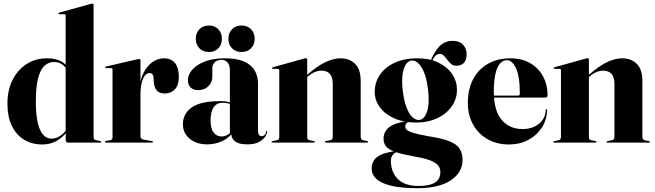

<svg xmlns="http://www.w3.org/2000/svg" viewBox="-20 -768 3528 1034"><path d="M334 -54 333.5 -56.5V-684Q333.5 -687.5 331.8 -689.5Q330 -691.5 326 -691.5H300Q297 -691.5 295.8 -692.8Q294.5 -694 294.5 -695.5Q294.5 -697.5 296 -698.5Q297.5 -699.5 299.5 -700L465 -746Q470.5 -747.5 472.8 -748Q475 -748.5 477.5 -748.5Q481 -748.5 482.5 -746.5Q484 -744.5 484 -742V-30.5Q484 -23 487 -18.8Q490 -14.5 496.5 -13L519.5 -8.5Q522.5 -8 523.8 -6.8Q525 -5.5 525 -4Q525 -2 523.8 -1Q522.5 0 520 0H347Q340.5 0 337.2 -3.5Q334 -7 334 -13.5ZM20 -208Q20 -283 48 -338.2Q76 -393.5 124.2 -423.8Q172.5 -454 233 -454Q281 -454 310 -437.5Q339 -421 357 -388.5L345.5 -383Q334 -407.5 315.5 -420.8Q297 -434 270.5 -434Q242.5 -434 220.5 -414.8Q198.5 -395.5 185.8 -349Q173 -302.5 173 -221Q173 -149 183.8 -105Q194.5 -61 213.2 -41.2Q232 -21.5 257.5 -21.5Q280 -21.5 302 -34.8Q324 -48 343.5 -77L350.5 -69Q318 -27.5 284.5 -8.8Q251 10 207.5 10Q151.5 10 109.2 -16Q67 -42 43.5 -91Q20 -140 20 -208Z M729.5 -260Q729.5 -324 749 -367Q768.5 -410 798.8 -432Q829 -454 862 -454Q901.5 -454 922.2 -428.8Q943 -403.5 943 -354.5Q943 -308.5 921.5 -286.5Q900 -264.5 868 -264.5Q838 -264.5 824 -281Q810 -297.5 808 -329L807.5 -346.5Q807 -359.5 802 -367Q797 -374.5 784.5 -374.5Q771.5 -374.5 760.8 -361.8Q750 -349 743.2 -322.8Q736.5 -296.5 736.5 -256ZM736.5 -443V-283.5V-34.5Q736.5 -28.5 740 -23.5Q743.5 -18.5 749.5 -17L799 -8Q802 -7.5 803 -6.5Q804 -5.5 804 -4Q804 -2 802.5 -1Q801 0 798 0H550.5Q548 0 546.5 -1.2Q545 -2.5 545 -4Q545 -5.5 546.8 -7Q548.5 -8.5 551.5 -9L574 -13Q581 -14.5 583.5 -18.5Q586 -22.5 586 -28V-392Q586 -396 584.5 -398.5Q583 -401 579 -401H551Q549 -401 547.8 -402.2Q546.5 -403.5 546.5 -405Q546.5 -406.5 547.8 -408Q549 -409.5 552 -410L718 -448.5Q722.5 -449.5 725 -450Q727.5 -450.5 730 -450.5Q733.5 -450.5 735 -448.2Q736.5 -446 736.5 -443Z M1225.5 -46.5V-52.5L1218 -46V-389Q1218 -416 1206 -430.8Q1194 -445.5 1173 -445.5Q1149 -445.5 1136.2 -432.5Q1123.5 -419.5 1123.5 -401V-354Q1123.5 -324.5 1102 -303.5Q1080.5 -282.5 1046 -282.5Q1022.5 -282.5 1007.2 -296.2Q992 -310 992 -338Q992 -364.5 1014.5 -391.5Q1037 -418.5 1081.5 -436.2Q1126 -454 1192 -454Q1281 -454 1325.2 -418.2Q1369.5 -382.5 1369.5 -316V-63Q1369.5 -48.5 1375.2 -41.5Q1381 -34.5 1389 -34.5Q1397 -34.5 1404.2 -40.2Q1411.5 -46 1413.5 -60Q1414 -62 1414.8 -62.8Q1415.5 -63.5 1416.5 -63.5Q1418 -63.5 1418.5 -62.8Q1419 -62 1419 -59.5Q1419 -49 1408.8 -32.8Q1398.5 -16.5 1375.2 -3.5Q1352 9.5 1312 9.5Q1266 9.5 1245.8 -6.8Q1225.5 -23 1225.5 -46.5ZM965 -98.5Q965 -156 1013 -189.8Q1061 -223.5 1169 -223.5Q1195.5 -223.5 1212 -218.2Q1228.5 -213 1242 -204L1237.5 -200Q1223 -207.5 1209 -211Q1195 -214.5 1177 -214.5Q1147.5 -214.5 1130.8 -190.5Q1114 -166.5 1114 -120Q1114 -75.5 1130.5 -54.2Q1147 -33 1173 -33Q1189.5 -33 1205.8 -42Q1222 -51 1232 -66.5L1238.5 -62.5Q1217.5 -27.5 1178.8 -9Q1140 9.5 1095.5 9.5Q1038.5 9.5 1001.8 -20.8Q965 -51 965 -98.5ZM1105 -488Q1073.5 -488 1054 -507.8Q1034.5 -527.5 1034.5 -559Q1034.5 -591 1054 -610.8Q1073.5 -630.5 1105 -630.5Q1136.5 -630.5 1155.8 -610.8Q1175 -591 1175 -559Q1175 -527.5 1155.8 -507.8Q1136.5 -488 1105 -488ZM1280.5 -488Q1249 -488 1229.5 -507.8Q1210 -527.5 1210 -559Q1210 -590.5 1229.5 -610.5Q1249 -630.5 1280.5 -630.5Q1312 -630.5 1331.8 -610.8Q1351.5 -591 1351.5 -559Q1351.5 -527.5 1331.8 -507.8Q1312 -488 1280.5 -488Z M1634.5 -447.5V-30.5Q1634.5 -23 1637.2 -18.8Q1640 -14.5 1646.5 -13L1669.5 -8.5Q1675.5 -7 1675.5 -4Q1675.5 0 1670.5 0H1447.5Q1445.5 0 1444 -1Q1442.5 -2 1442.5 -4Q1442.5 -5.5 1443.8 -6.5Q1445 -7.5 1448 -8L1472 -13Q1478.5 -14.5 1481.2 -18.8Q1484 -23 1484 -30.5V-389.5Q1484 -393.5 1482.2 -395.2Q1480.5 -397 1476 -397H1450Q1447.5 -397.5 1446.2 -398.5Q1445 -399.5 1445 -401.5Q1445 -403.5 1446.2 -404.5Q1447.5 -405.5 1450 -406L1615.5 -452Q1621 -453.5 1623 -454Q1625 -454.5 1628 -454.5Q1631 -454.5 1632.8 -452.5Q1634.5 -450.5 1634.5 -447.5ZM1621.5 -341.5 1615.5 -348 1634.5 -365Q1688.5 -413 1732.8 -433.5Q1777 -454 1813.5 -454Q1861.5 -454 1892 -424.5Q1922.5 -395 1922.5 -331.5V-32Q1922.5 -24 1925.8 -19Q1929 -14 1936 -12.5L1957.5 -8Q1960.5 -7.5 1961.8 -6.5Q1963 -5.5 1963 -4Q1963 -2 1961.8 -1Q1960.5 0 1958 0H1734.5Q1729.5 0 1729.5 -4Q1729.5 -7 1735.5 -8.5L1759 -13Q1766.5 -14.5 1769.2 -19.5Q1772 -24.5 1772 -32V-315.5Q1772 -353 1756.2 -370.2Q1740.5 -387.5 1711.5 -387.5Q1693.5 -387.5 1675.2 -380Q1657 -372.5 1640 -357.5Z M2286 -34.5Q2234 -44 2207.5 -52Q2181 -60 2171.8 -68Q2162.5 -76 2162.5 -86.5Q2162.5 -97 2169.2 -104.2Q2176 -111.5 2184 -113L2183.5 -116.5Q2132.5 -111 2102.2 -98Q2072 -85 2058.8 -65.5Q2045.5 -46 2045.5 -21.5Q2045.5 5.5 2061.2 22.8Q2077 40 2113 51.8Q2149 63.5 2210 74.5Q2266 84 2296.8 95.8Q2327.5 107.5 2339.5 123Q2351.5 138.5 2351.5 159Q2351.5 184.5 2338.5 201Q2325.5 217.5 2299.2 225.5Q2273 233.5 2233.5 233.5Q2160 233.5 2122.5 196Q2085 158.5 2085 96.5Q2085 79.5 2094.8 66.8Q2104.5 54 2123 49L2122.5 44Q2046.5 52.5 2014 75.2Q1981.5 98 1981.5 140Q1981.5 171 2006.2 194.8Q2031 218.5 2085.5 232Q2140 245.5 2228 245.5Q2344.5 245.5 2407.8 203Q2471 160.5 2471 93Q2471 57 2455 32.5Q2439 8 2398.8 -7.8Q2358.5 -23.5 2286 -34.5ZM2294.5 -429.5 2304 -432Q2312.5 -454 2323 -465.8Q2333.5 -477.5 2348.5 -477.5Q2361 -477.5 2370.5 -467.8Q2380 -458 2389 -445.5Q2398 -433 2409.5 -423.5Q2421 -414 2437.5 -414Q2464.5 -414 2478.8 -430Q2493 -446 2493 -474Q2493 -506.5 2473.8 -527.2Q2454.5 -548 2417.5 -548Q2374.5 -548 2346.2 -518.2Q2318 -488.5 2299 -440ZM2441 -285Q2441 -329.5 2415.8 -368Q2390.5 -406.5 2342.5 -430.2Q2294.5 -454 2227 -454Q2156.5 -454 2105 -430Q2053.5 -406 2025.8 -365Q1998 -324 1998 -272.5Q1998 -228 2025.5 -190.5Q2053 -153 2103.5 -130.5Q2154 -108 2223 -108Q2285 -108 2334.5 -131.2Q2384 -154.5 2412.5 -194.8Q2441 -235 2441 -285ZM2197 -442Q2227 -444 2251.8 -402.5Q2276.5 -361 2285.5 -284.5Q2294 -210 2279.8 -167.2Q2265.5 -124.5 2237.5 -122Q2217.5 -120.5 2199.2 -138.8Q2181 -157 2168 -193Q2155 -229 2149 -280Q2143 -329 2147.8 -364.8Q2152.5 -400.5 2165.2 -420.2Q2178 -440 2197 -442Z M2929 -254Q2929 -249 2925.8 -245.8Q2922.5 -242.5 2915.5 -242.5H2604.5V-253H2770.5Q2779.5 -253 2779.5 -263.5Q2779.5 -358 2758.5 -401Q2737.5 -444 2711 -444Q2690 -444 2674 -427.2Q2658 -410.5 2648.8 -373.2Q2639.5 -336 2639.5 -275Q2639.5 -172 2681.8 -122.5Q2724 -73 2793.5 -73Q2847 -73 2882 -101Q2917 -129 2919.5 -176.5Q2920 -179 2921 -179.8Q2922 -180.5 2922.5 -180.5Q2924 -180.5 2925.2 -179.5Q2926.5 -178.5 2926.5 -175.5Q2925 -122.5 2897.8 -80.5Q2870.5 -38.5 2824.5 -14.2Q2778.5 10 2721 10Q2656 10 2606 -18.2Q2556 -46.5 2527.8 -97.2Q2499.5 -148 2499.5 -214.5Q2499.5 -287.5 2527.8 -341.2Q2556 -395 2607.8 -424.5Q2659.5 -454 2729 -454Q2790.5 -454 2835.2 -428Q2880 -402 2904.5 -356.8Q2929 -311.5 2929 -254Z M3151.5 -447.5V-30.5Q3151.5 -23 3154.2 -18.8Q3157 -14.5 3163.5 -13L3186.5 -8.5Q3192.5 -7 3192.5 -4Q3192.5 0 3187.5 0H2964.5Q2962.5 0 2961 -1Q2959.5 -2 2959.5 -4Q2959.5 -5.5 2960.8 -6.5Q2962 -7.5 2965 -8L2989 -13Q2995.5 -14.5 2998.2 -18.8Q3001 -23 3001 -30.5V-389.5Q3001 -393.5 2999.2 -395.2Q2997.5 -397 2993 -397H2967Q2964.5 -397.5 2963.2 -398.5Q2962 -399.5 2962 -401.5Q2962 -403.5 2963.2 -404.5Q2964.5 -405.5 2967 -406L3132.5 -452Q3138 -453.5 3140 -454Q3142 -454.5 3145 -454.5Q3148 -454.5 3149.8 -452.5Q3151.5 -450.5 3151.5 -447.5ZM3138.5 -341.5 3132.5 -348 3151.5 -365Q3205.5 -413 3249.8 -433.5Q3294 -454 3330.5 -454Q3378.5 -454 3409 -424.5Q3439.5 -395 3439.5 -331.5V-32Q3439.5 -24 3442.8 -19Q3446 -14 3453 -12.5L3474.5 -8Q3477.5 -7.5 3478.8 -6.5Q3480 -5.5 3480 -4Q3480 -2 3478.8 -1Q3477.5 0 3475 0H3251.5Q3246.5 0 3246.5 -4Q3246.5 -7 3252.5 -8.5L3276 -13Q3283.5 -14.5 3286.2 -19.5Q3289 -24.5 3289 -32V-315.5Q3289 -353 3273.2 -370.2Q3257.5 -387.5 3228.5 -387.5Q3210.5 -387.5 3192.2 -380Q3174 -372.5 3157 -357.5Z"/></svg>

Font: Fraunces 120pt
Style: Bold
Weight: 700
Version: Version 1.000;[b76b70a41]